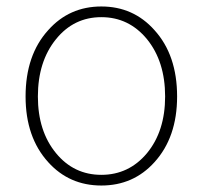

<svg xmlns="http://www.w3.org/2000/svg" viewBox="-20 -560 626 593"><path d="M129 -59Q59 -136 59 -262Q59 -390 129 -467Q194 -540 293 -540Q392 -540 457 -467Q527 -390 527 -262Q527 -136 457 -59Q392 13 293 13Q194 13 129 -59ZM434 -87Q490 -155 490 -262Q490 -370 434 -439Q378 -507 293 -507Q208 -507 153 -439Q97 -370 97 -262Q97 -155 153 -87Q208 -20 293 -20Q378 -20 434 -87Z"/></svg>

Font: Noto Sans CJK TC Thin
Style: Regular
Weight: 250
Designer: Ryoko NISHIZUKA ???? (kana & ideographs); Paul D. Hunt (Latin, Greek & Cyrillic); Wenlong ZHANG ??? (bopomofo); Sandoll 
Foundry: Adobe Systems Incorporated
Version: Version 1.004 January 19, 2016